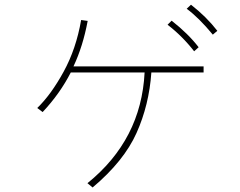

<svg xmlns="http://www.w3.org/2000/svg" viewBox="-20 -787 1040 833"><path d="M141.6 -318.4Q201.2 -376 255.9 -475.6Q310.5 -575.2 332 -700.2L360.4 -696.3Q339.8 -585.9 298.8 -499H863.3V-472.7H636.7Q627 -332 572.3 -210Q517.6 -87.9 381.8 26.4L359.4 7.8Q592.8 -180.7 607.4 -472.7H287.1Q240.2 -380.9 165 -300.8ZM790 -749 808.6 -766.6Q876 -713.9 922.9 -653.3L903.3 -636.7Q842.8 -710 790 -749ZM707 -679.7 724.6 -697.3Q796.9 -640.6 841.8 -582L822.3 -564.5Q771.5 -629.9 707 -679.7Z"/></svg>

Font: Gothic A1 Thin
Style: Regular
Weight: 250
Designer: HanYang I&C Co.,Ltd.
Foundry: HanYang I&C Co.,Ltd.
Version: Version 2.50